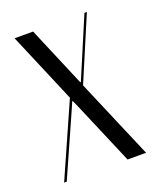

<svg xmlns="http://www.w3.org/2000/svg" viewBox="-101 -559 513 623"><g transform="rotate(-20 155.5 -247.5)"><path d="M23 -495 125.8 -252.5 13.9 0H22.9L116.8 -211.2L128.8 -238.9H130.8L143.1 -211.2L233 0H296.9L179.5 -275.4L272.6 -495H264.2L187.9 -315L176.5 -288H174.5L162.8 -315.6L86.9 -495Z"/></g></svg>

Font: Moniqa Black
Style: Regular
Weight: 900
Designer: Rajesh Rajput
Foundry: Rajesh Rajput
Version: Version 1.000